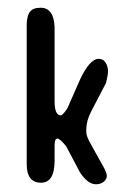

<svg xmlns="http://www.w3.org/2000/svg" viewBox="-20 -467 345 496"><path d="M154 -187 187 -262Q212 -315 235 -315Q247 -315 253 -305Q259 -295 259 -284Q259 -273 254 -253L215 -178Q203 -154 203 -134Q202 -123 205.5 -113.5Q209 -104 215 -94L250 -31Q256 -18 256 -13Q256 -4 248 2.5Q240 9 228 9Q207 9 187 -21L151 -89Q135 -109 128 -109Q121 -109 121 -91V-52Q121 5 86 5Q49 5 49 -43V-402Q49 -424 56.5 -435.5Q64 -447 85 -447Q119 -447 121 -397V-206Q121 -169 137 -169Q142 -169 154 -187Z"/></svg>

Font: Cute Font
Style: Regular
Weight: 400
Designer: TypoDesign Lab.inc.
Foundry: TypoDesign Lab.inc.
Version: Version 1.00